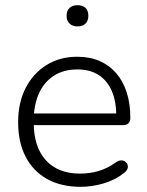

<svg xmlns="http://www.w3.org/2000/svg" viewBox="-20 -713 567 741"><path d="M291 8Q216 8 162 -22Q108 -52 79 -108Q50 -164 50 -241Q50 -317 79 -373.5Q108 -430 159.5 -462Q211 -494 278 -494Q327 -494 364.5 -477.5Q402 -461 428.5 -430.5Q455 -400 469 -356.5Q483 -313 483 -258Q483 -244 475.5 -237Q468 -230 455 -230H94V-275H445L429 -262Q429 -320 412 -360.5Q395 -401 361.5 -423Q328 -445 279 -445Q224 -445 186 -419.5Q148 -394 129 -349.5Q110 -305 110 -247V-242Q110 -146 157 -94.5Q204 -43 289 -43Q326 -43 360.5 -53Q395 -63 428 -87Q438 -94 447.5 -94Q457 -94 463.5 -89Q470 -84 472.5 -76.5Q475 -69 471.5 -60.5Q468 -52 458 -45Q426 -19 381 -5.5Q336 8 291 8ZM279 -611Q260 -611 248.5 -622Q237 -633 237 -652Q237 -672 248.5 -682.5Q260 -693 279 -693Q299 -693 310 -682.5Q321 -672 321 -652Q321 -633 310 -622Q299 -611 279 -611Z"/></svg>

Font: Nunito ExtraLight Light
Style: Regular
Weight: 300
Version: Version 3.602